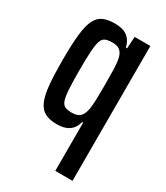

<svg xmlns="http://www.w3.org/2000/svg" viewBox="-179 -596 751 868"><g transform="rotate(30 196.5 -162.0)"><path d="M257 194V-58H252Q246 -35 233.5 -20.5Q221 -6 202 1Q183 8 156 8Q119 8 95 -4.5Q71 -17 58 -46.5Q45 -76 40 -126.5Q35 -177 35 -255Q35 -337 40.5 -389Q46 -441 60 -469Q74 -497 98 -507.5Q122 -518 157 -518Q180 -518 199.5 -512.5Q219 -507 233.5 -491.5Q248 -476 255 -448H261L265 -510H347V194ZM190 -71Q217 -71 231.5 -83.5Q246 -96 252 -129Q255 -147 256 -177.5Q257 -208 257 -250Q257 -302 256 -335.5Q255 -369 250 -392Q244 -417 230 -427.5Q216 -438 191 -438Q169 -438 155.5 -432.5Q142 -427 135.5 -409.5Q129 -392 126.5 -355Q124 -318 124 -255Q124 -192 126.5 -154.5Q129 -117 135.5 -99.5Q142 -82 155 -76.5Q168 -71 190 -71Z"/></g></svg>

Font: Saira ExtraCondensed SemiBold
Style: Regular
Weight: 600
Width: 2
Designer: Hector Gatti with collaboration of the Omnibus-Type team
Foundry: Omnibus-Type
Version: Version 1.101